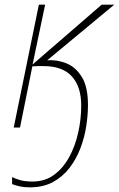

<svg xmlns="http://www.w3.org/2000/svg" viewBox="-20 -548 511 825"><path d="M108 257Q84 257 65.5 253Q47 249 32 243V213Q44 219 65 225.5Q86 232 120 232Q173 232 212 203.5Q251 175 277 127.5Q303 80 316 22Q329 -36 329 -95Q329 -175 289 -219.5Q249 -264 167 -264Q156 -264 143.5 -264Q131 -264 119 -263L66 0H39L147 -528H174L120 -271L417 -528H471L183 -289Q225 -292 265 -276Q305 -260 331.5 -217.5Q358 -175 358 -96Q358 -54 350.5 -5.5Q343 43 325.5 89Q308 135 279 173Q250 211 208 234Q166 257 108 257Z"/></svg>

Font: Noto Sans Thin
Style: Italic
Weight: 100
Italic angle: -12°
Designer: Monotype Design Team
Foundry: Monotype Imaging Inc.
Version: Version 2.013; ttfautohint (v1.8.4.7-5d5b)